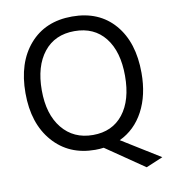

<svg xmlns="http://www.w3.org/2000/svg" viewBox="-90 -765 889 986"><g transform="rotate(-10 354.5 -272.5)"><path d="M350.5 -611Q248 -611 190.5 -538.5Q133 -466 133 -340.5Q133 -215 192.5 -142Q252 -69 353 -69Q454 -69 510.5 -141Q567 -213 567 -340Q567 -467 510 -539Q453 -611 350.5 -611ZM653 -340Q653 -224 608.5 -140.5Q564 -57 483 -19L683 105L595 142L395 5Q374 8 351 8Q214 8 131 -87Q48 -182 48 -340.5Q48 -499 129.5 -593Q211 -687 351.5 -687Q492 -687 572.5 -593.5Q653 -500 653 -340Z"/></g></svg>

Font: Hind Kochi
Style: Regular
Weight: 400
Designer: Dhruvi Tolia
Foundry: Indian Type Foundry
Version: Version 0.702;PS 1.0;hotconv 1.0.81;makeotf.lib2.5.63406